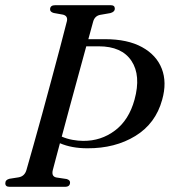

<svg xmlns="http://www.w3.org/2000/svg" viewBox="-25 -720 654 740"><path d="M178.5 -64.5Q172.5 -40 192 -36L232 -30Q245.5 -26 245 -16Q244.5 0 225.5 0H12Q-5 0 -4.5 -14Q-4.5 -27 11.5 -31L46.5 -36.5Q70 -40.5 77 -65Q88 -103.5 104 -160Q120 -216.5 137.8 -281.5Q155.5 -346.5 173.2 -412.2Q191 -478 206.5 -536.8Q222 -595.5 233 -639Q237 -658.5 218 -663.5L182 -670Q167.5 -674 168 -684.5Q168.5 -700 188 -700H401.5Q417.5 -700 417.5 -687Q417.5 -674 400 -669.5L360 -662.5Q340 -658 334 -636.5Q326 -607.5 315.5 -569H380Q466.5 -569 522.2 -538.5Q578 -508 598.5 -455.2Q619 -402.5 600 -335.5Q575 -244 496.8 -196Q418.5 -148 312 -148.5Q251 -148.5 206 -168Q197.5 -136.5 190.5 -110Q183.5 -83.5 178.5 -64.5ZM295.5 -177Q364.5 -176.5 418.2 -217Q472 -257.5 493.5 -336Q519 -429 481.8 -485.2Q444.5 -541.5 355.5 -541.5H307.5Q293 -488.5 276.5 -428Q260 -367.5 243.5 -307Q227 -246.5 213 -193.5Q232.5 -185 254.5 -181Q276.5 -177 295.5 -177Z"/></svg>

Font: Fraunces 144pt S050
Style: Italic
Weight: 400
Italic angle: -16°
Version: Version 1.000; ttfautohint (v1.8.3)